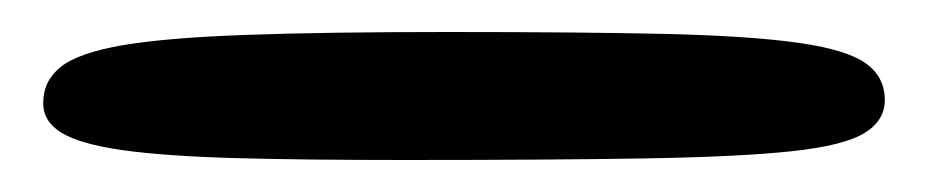

<svg xmlns="http://www.w3.org/2000/svg" viewBox="-20 -370 584 120"><path d="M233 -270Q169.5 -270 126 -271.2Q82.5 -272.5 56.2 -276.2Q30 -280 18.5 -287Q7 -294 7 -305.5Q7 -319.5 18 -328.2Q29 -337 57 -341.8Q85 -346.5 134.2 -348.2Q183.5 -350 260 -350Q343 -350 396.2 -348.8Q449.5 -347.5 479.2 -343.2Q509 -339 521 -330.5Q533 -322 533 -307.5Q533 -294.5 520.2 -286.8Q507.5 -279 475 -275.5Q442.5 -272 383.8 -271Q325 -270 233 -270Z"/></svg>

Font: Gluten Thin Light
Style: Regular
Weight: 300
Version: Version 1.300